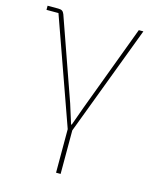

<svg xmlns="http://www.w3.org/2000/svg" viewBox="-108 -579 685 852"><g transform="rotate(15 234.5 -153.0)"><path d="M232 200V0L59 -487H4V-506H53Q65 -506 71 -502Q77 -498 81 -488L213 -113L241 -24H244L276 -113L423 -506H444L253 0V200Z"/></g></svg>

Font: IBM Plex Sans Thin
Style: Regular
Weight: 250
Designer: Mike Abbink, Paul van der Laan, Pieter van Rosmalen
Foundry: Bold Monday
Version: Version 3.201